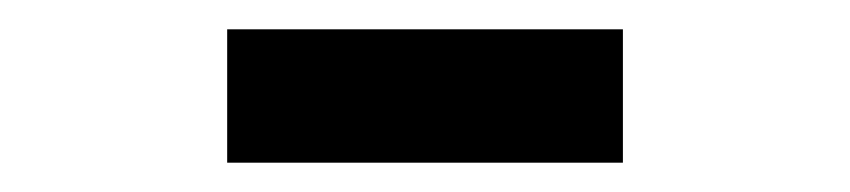

<svg xmlns="http://www.w3.org/2000/svg" viewBox="-20 -740 580 131"><path d="M135 -720H405V-629H135Z"/></svg>

Font: IBM Plex Sans Cond SmBld
Style: Regular
Weight: 600
Width: 3
Designer: Mike Abbink, Paul van der Laan, Pieter van Rosmalen
Foundry: Bold Monday
Version: Version 1.3